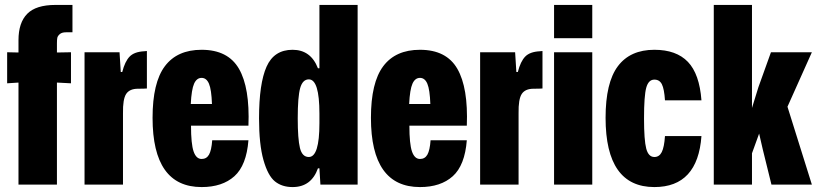

<svg xmlns="http://www.w3.org/2000/svg" viewBox="-20 -749 3320 779"><path d="M55 0V-414L9 -411V-537L55 -536V-586Q55 -657 90.5 -693Q126 -729 205 -729H274V-618H248Q231 -618 222.5 -610.5Q214 -603 212.5 -595.5Q211 -588 211 -573V-536L268 -537V-411L211 -414V0Z M323 0V-537H465L470 -457H476Q487 -500 506 -519.5Q525 -539 565 -541Q566 -541 570 -541.5Q574 -542 576 -542V-390Q566 -389 540 -389Q506 -389 492 -368Q478 -347 479 -289V0Z M798 10Q599 10 599 -271Q599 -414 649 -480.5Q699 -547 798 -547Q905 -547 949.5 -470Q994 -393 988 -239H755Q755 -165 765.5 -134.5Q776 -104 798 -104Q818 -104 828 -121.5Q838 -139 841 -180H988Q980 -78 931 -34Q882 10 798 10ZM754 -327H840Q838 -385 828 -409Q818 -433 798 -433Q778 -433 767.5 -409.5Q757 -386 754 -327Z M1167 10Q1124 10 1095.5 -13Q1067 -36 1049 -99.5Q1031 -163 1031 -269Q1031 -410 1061.5 -478.5Q1092 -547 1167 -547Q1241 -547 1270 -472H1276V-729H1431V0H1280L1276 -66H1270Q1243 10 1167 10ZM1233 -112Q1276 -112 1276 -249V-288Q1276 -427 1233 -427Q1208 -427 1198 -392Q1188 -357 1188 -269Q1188 -185 1197 -148.5Q1206 -112 1233 -112Z M1684 10Q1485 10 1485 -271Q1485 -414 1535 -480.5Q1585 -547 1684 -547Q1791 -547 1835.5 -470Q1880 -393 1874 -239H1641Q1641 -165 1651.5 -134.5Q1662 -104 1684 -104Q1704 -104 1714 -121.5Q1724 -139 1727 -180H1874Q1866 -78 1817 -34Q1768 10 1684 10ZM1640 -327H1726Q1724 -385 1714 -409Q1704 -433 1684 -433Q1664 -433 1653.5 -409.5Q1643 -386 1640 -327Z M1928 0V-537H2070L2075 -457H2081Q2092 -500 2111 -519.5Q2130 -539 2170 -541Q2171 -541 2175 -541.5Q2179 -542 2181 -542V-390Q2171 -389 2145 -389Q2111 -389 2097 -368Q2083 -347 2084 -289V0Z M2228 -594V-729H2383V-594ZM2228 0V-537H2383V0Z M2635 10Q2437 10 2437 -271Q2437 -414 2487 -480.5Q2537 -547 2635 -547Q2724 -547 2771 -498Q2818 -449 2826 -342H2678Q2675 -388 2665.5 -407Q2656 -426 2635 -426Q2611 -426 2602 -393Q2593 -360 2593 -269Q2593 -180 2602 -146Q2611 -112 2635 -112Q2655 -112 2665 -132Q2675 -152 2678 -197H2826Q2811 10 2635 10Z M2876 0V-729H3031V-311L3057 -395L3108 -537H3274L3175 -316L3274 0H3110L3075 -142L3060 -207L3031 -127V0Z"/></svg>

Font: Mona Sans Condensed ExtraBold
Style: Regular
Weight: 800
Width: 3
Designer: Deni Anggara
Foundry: GitHub
Version: Version 1.001;gftools[0.9.33]